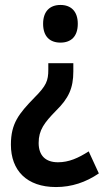

<svg xmlns="http://www.w3.org/2000/svg" viewBox="-20 -563 423 775"><path d="M294 -467C294 -518 266 -543 224 -543C182 -543 154 -518 154 -467C154 -415 182 -391 224 -391C267 -391 294 -416 294 -467ZM276 -275V-308H175V-282C175 -237 167 -217 119 -169C56 -104 24 -65 24 21C24 125 88 192 206 192C269 192 326 173 379 137L338 48C296 75 258 92 214 92C164 92 136 65 136 14C136 -38 159 -68 206 -116C257 -166 276 -207 276 -275Z"/></svg>

Font: Noto Sans Sinhala UI Condensed SemiBold
Style: Regular
Weight: 600
Width: 3
Designer: Jelle Bosma - Monotype Design Team
Foundry: Monotype Imaging Inc.
Version: Version 2.006